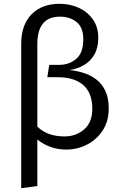

<svg xmlns="http://www.w3.org/2000/svg" viewBox="-20 -788 655 1026"><path d="M299 -767.7Q354.9 -767.7 401.8 -745.9Q448.7 -724.1 476.9 -683.6Q505.1 -643.1 505.1 -586.2Q505.1 -532.3 484.1 -496.2Q463.1 -460 427.9 -439.7Q392.8 -419.5 350.8 -413.8Q387.2 -410.3 424.4 -399Q461.5 -387.7 492.6 -364.9Q523.6 -342.1 542.3 -303.8Q561 -265.6 561 -207.7Q561 -140 528.7 -90.8Q496.4 -41.5 444.6 -15.1Q392.8 11.3 333.3 11.3Q248.2 11.3 179.5 -42.1V206.2L93.3 217.9V-553.8Q93.3 -654.4 148.2 -711Q203.1 -767.7 299 -767.7ZM179.5 -552.8V-111.8Q231.8 -59 325.1 -59Q386.2 -59 429.7 -96.7Q473.3 -134.4 473.3 -207.2Q473.3 -290.3 425.6 -332.8Q377.9 -375.4 288.7 -375.4H232.8L243.1 -441.5H296.9Q349.7 -441.5 387.4 -473.6Q425.1 -505.6 425.1 -577.9Q425.1 -641 389.5 -670Q353.8 -699 300.5 -699Q179.5 -699 179.5 -552.8Z"/></svg>

Font: FiraCode Nerd Font
Style: Regular
Weight: 400
Designer: Carrois Corporate, Edenspiekermann AG, Nikita Prokopov
Foundry: Carrois Corporate, Edenspiekermann AG, Nikita Prokopov
Version: Version 6.002;Nerd Fonts 2.1.0